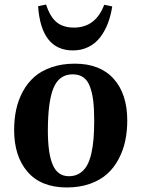

<svg xmlns="http://www.w3.org/2000/svg" viewBox="-20 -807 621 842"><path d="M299.8 -585.9Q160.6 -585.9 147 -779.8L182.1 -787.1Q199.7 -732.9 228.5 -709.5Q257.3 -686 304.2 -686Q399.4 -686 437 -786.1L472.2 -778.8Q465.8 -737.8 452.9 -704.1Q439.9 -670.4 419.2 -643.3Q398.4 -616.2 367.9 -601.1Q337.4 -585.9 299.8 -585.9ZM272.9 15.1Q160.6 15.1 101.3 -53Q42 -121.1 42 -236.8Q42 -284.7 51 -326.7Q60.1 -368.7 80.3 -406Q100.6 -443.4 130.9 -470Q161.1 -496.6 206.5 -512.2Q252 -527.8 308.1 -527.8Q418.9 -527.8 478.5 -461.4Q538.1 -395 538.1 -278.8Q538.1 -231.9 529.3 -189.9Q520.5 -147.9 500.5 -109.9Q480.5 -71.8 450.2 -44.4Q419.9 -17.1 374.8 -1Q329.6 15.1 272.9 15.1ZM282.2 -34.2Q309.1 -34.2 328.9 -46.6Q348.6 -59.1 360.8 -80.1Q373 -101.1 380.4 -133.3Q387.7 -165.5 390.4 -200Q393.1 -234.4 393.1 -278.8Q393.1 -329.1 388.9 -364.3Q384.8 -399.4 374.5 -427Q364.3 -454.6 345.5 -467.8Q326.7 -481 298.8 -481Q239.3 -481 214.6 -421.1Q189.9 -361.3 189.9 -233.9Q189.9 -133.8 211.4 -84Q232.9 -34.2 282.2 -34.2Z"/></svg>

Font: Literata SemiBold
Style: Italic
Weight: 650
Italic angle: -2.39999°
Designer: Latin by Veronika Burian and Jose Scaglione. Greek by Irene Vlachou. Cyrillic by Vera Evstafieva
Foundry: TypeTogether
Version: Version 3.021